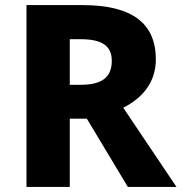

<svg xmlns="http://www.w3.org/2000/svg" viewBox="-20 -800 713 754"><path d="M304 -780H84V-66H254V-334H321L482 -66H673L464 -377C537 -414 592 -474 592 -567C592 -709 498 -780 304 -780ZM297 -646C382 -646 419 -619 419 -561C419 -495 378 -467 297 -467H254V-646Z"/></svg>

Font: Noto Sans Malayalam UI ExtraBold
Style: Regular
Weight: 800
Designer: Jelle Bosma - Monotype Design Team
Foundry: Monotype Imaging Inc.
Version: Version 2.104